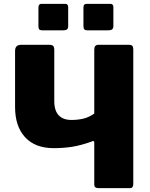

<svg xmlns="http://www.w3.org/2000/svg" viewBox="-20 -974 779 994"><path d="M333 -937V-840Q333 -827 327 -822Q321 -817 307 -817H199Q187 -817 183 -822Q179 -827 179 -838V-935Q179 -954 194 -954H318Q333 -954 333 -937ZM567 -937V-840Q567 -827 560.5 -822Q554 -817 540 -817H433Q421 -817 416.5 -822Q412 -827 412 -838V-935Q412 -954 427 -954H552Q567 -954 567 -937ZM490 0Q468 0 468 -18V-236Q468 -249 454 -241Q398 -221 353 -214Q308 -207 258 -207Q162 -207 110 -263.5Q58 -320 58 -420V-710Q58 -742 89 -742H236Q250 -742 255.5 -736Q261 -730 261 -715V-450Q261 -420 270 -398.5Q279 -377 299 -365Q319 -353 349 -353Q384 -353 412.5 -360Q441 -367 468 -386V-717Q468 -742 489 -742H650Q670 -742 670 -720V-21Q670 0 653 0Z"/></svg>

Font: Libre Franklin ExtraBold
Style: Regular
Weight: 800
Designer: Pablo Impallari, Rodrigo Fuenzalida, Nhung Nguyen
Foundry: Impallari Type
Version: Version 3.000